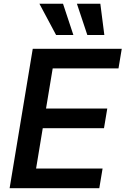

<svg xmlns="http://www.w3.org/2000/svg" viewBox="-20 -982 655 1002"><path d="M30.2 0H498.2L515.3 -102.3H168.3L203.1 -312.9H522.7L539.8 -415.5H220.2L255 -625H598.4L615.4 -727.3H150.9ZM185.7 -962.4 272.7 -799.4H362.9L308.9 -962.4ZM381.4 -962.4 435.7 -799.4H524.5L503.6 -962.4Z"/></svg>

Font: Magic Ui Pro Semi Bold
Style: Italic
Weight: 600
Italic angle: -9.39999°
Designer: Stefan Endress, Andreas Faust
Version: Version 1.000;FEAKit 1.0